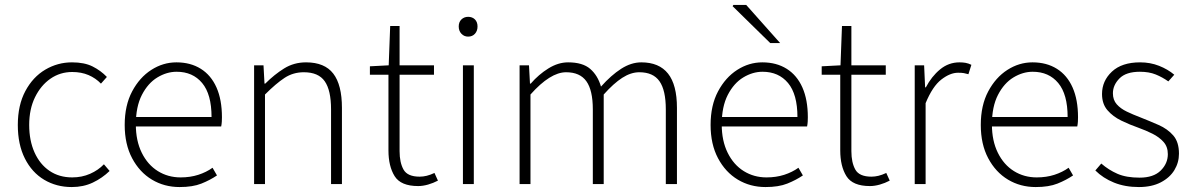

<svg xmlns="http://www.w3.org/2000/svg" viewBox="-20 -744 4820 776"><path d="M270 12Q208 12 158.5 -17.5Q109 -47 80.5 -103.5Q52 -160 52 -239Q52 -319 82.5 -376Q113 -433 163 -462.5Q213 -492 271 -492Q321 -492 354 -475.5Q387 -459 412 -433L388 -406Q367 -428 338 -440.5Q309 -453 272 -453Q223 -453 184 -426Q145 -399 121.5 -351Q98 -303 98 -239Q98 -176 119.5 -128Q141 -80 180 -53.5Q219 -27 272 -27Q311 -27 344 -41.5Q377 -56 400 -80L423 -53Q393 -24 355 -6Q317 12 270 12Z M706 12Q644 12 594 -18Q544 -48 514 -104.5Q484 -161 484 -239Q484 -318 514 -374.5Q544 -431 591.5 -461.5Q639 -492 693 -492Q750 -492 791.5 -466Q833 -440 855 -390.5Q877 -341 877 -270Q877 -262 876.5 -252.5Q876 -243 874 -233H511V-271H835Q835 -363 797 -408.5Q759 -454 694 -454Q654 -454 616 -431Q578 -408 553.5 -360.5Q529 -313 529 -241Q529 -175 553 -126.5Q577 -78 618 -52.5Q659 -27 710 -27Q749 -27 781.5 -37.5Q814 -48 839 -66L857 -35Q829 -16 794 -2Q759 12 706 12Z M1007 0V-480H1045L1049 -406H1052Q1089 -443 1128.5 -467.5Q1168 -492 1217 -492Q1292 -492 1327 -446.5Q1362 -401 1362 -308V0H1318V-302Q1318 -379 1292.5 -415.5Q1267 -452 1208 -452Q1165 -452 1130.5 -429.5Q1096 -407 1051 -362V0Z M1670 8Q1600 8 1575 -32Q1550 -72 1550 -136V-442H1475V-476L1551 -480L1557 -639H1595V-480H1734V-442H1595V-133Q1595 -87 1611 -58.5Q1627 -30 1676 -30Q1690 -30 1704.5 -33.5Q1719 -37 1736 -45L1750 -14Q1731 -4 1710 2Q1689 8 1670 8Z M1851 0V-480H1895V0ZM1872 -596Q1856 -596 1845 -607.5Q1834 -619 1834 -637Q1834 -655 1845 -665.5Q1856 -676 1872 -676Q1889 -676 1899.5 -665.5Q1910 -655 1910 -637Q1910 -619 1899.5 -607.5Q1889 -596 1872 -596Z M2080 0V-480H2118L2122 -406H2125Q2157 -443 2196.5 -467.5Q2236 -492 2276 -492Q2335 -492 2365.5 -465.5Q2396 -439 2409 -394Q2450 -440 2490.5 -466Q2531 -492 2572 -492Q2644 -492 2680 -446.5Q2716 -401 2716 -308V0H2671V-302Q2671 -379 2645.5 -415.5Q2620 -452 2564 -452Q2530 -452 2495 -429.5Q2460 -407 2420 -362V0H2376V-302Q2376 -379 2350 -415.5Q2324 -452 2268 -452Q2204 -452 2124 -362V0Z M3074 12Q3012 12 2962 -18Q2912 -48 2882 -104.5Q2852 -161 2852 -239Q2852 -318 2882 -374.5Q2912 -431 2959.5 -461.5Q3007 -492 3061 -492Q3118 -492 3159.5 -466Q3201 -440 3223 -390.5Q3245 -341 3245 -270Q3245 -262 3244.5 -252.5Q3244 -243 3242 -233H2879V-271H3203Q3203 -363 3165 -408.5Q3127 -454 3062 -454Q3022 -454 2984 -431Q2946 -408 2921.5 -360.5Q2897 -313 2897 -241Q2897 -175 2921 -126.5Q2945 -78 2986 -52.5Q3027 -27 3078 -27Q3117 -27 3149.5 -37.5Q3182 -48 3207 -66L3225 -35Q3197 -16 3162 -2Q3127 12 3074 12ZM3093 -570 2941 -719 2944 -724H2996L3133 -570Z M3496 8Q3426 8 3401 -32Q3376 -72 3376 -136V-442H3301V-476L3377 -480L3383 -639H3421V-480H3560V-442H3421V-133Q3421 -87 3437 -58.5Q3453 -30 3502 -30Q3516 -30 3530.5 -33.5Q3545 -37 3562 -45L3576 -14Q3557 -4 3536 2Q3515 8 3496 8Z M3677 0V-480H3715L3719 -391H3722Q3745 -435 3779.5 -463.5Q3814 -492 3858 -492Q3871 -492 3882.5 -490Q3894 -488 3906 -482L3894 -444Q3884 -447 3875.5 -448.5Q3867 -450 3852 -450Q3820 -450 3784.5 -422.5Q3749 -395 3721 -327V0Z M4166 12Q4104 12 4054 -18Q4004 -48 3974 -104.5Q3944 -161 3944 -239Q3944 -318 3974 -374.5Q4004 -431 4051.5 -461.5Q4099 -492 4153 -492Q4210 -492 4251.5 -466Q4293 -440 4315 -390.5Q4337 -341 4337 -270Q4337 -262 4336.5 -252.5Q4336 -243 4334 -233H3971V-271H4295Q4295 -363 4257 -408.5Q4219 -454 4154 -454Q4114 -454 4076 -431Q4038 -408 4013.5 -360.5Q3989 -313 3989 -241Q3989 -175 4013 -126.5Q4037 -78 4078 -52.5Q4119 -27 4170 -27Q4209 -27 4241.5 -37.5Q4274 -48 4299 -66L4317 -35Q4289 -16 4254 -2Q4219 12 4166 12Z M4583 12Q4527 12 4482.5 -6Q4438 -24 4407 -55L4431 -83Q4461 -57 4496.5 -41.5Q4532 -26 4586 -26Q4642 -26 4671 -54.5Q4700 -83 4700 -121Q4700 -151 4682.5 -170.5Q4665 -190 4638 -203.5Q4611 -217 4583 -227Q4546 -240 4512 -256.5Q4478 -273 4456 -298.5Q4434 -324 4434 -364Q4434 -417 4474 -454.5Q4514 -492 4588 -492Q4629 -492 4664.5 -478Q4700 -464 4726 -442L4702 -415Q4678 -432 4651 -443Q4624 -454 4587 -454Q4531 -454 4504.5 -427Q4478 -400 4478 -367Q4478 -340 4493.5 -322.5Q4509 -305 4534 -293Q4559 -281 4588 -270Q4626 -255 4662.5 -239Q4699 -223 4722 -196.5Q4745 -170 4745 -123Q4745 -87 4726.5 -56.5Q4708 -26 4671.5 -7Q4635 12 4583 12Z"/></svg>

Font: Source Sans 3 ExtraLight Light
Style: Regular
Weight: 300
Version: Version 3.052;hotconv 1.1.0;makeotfexe 2.6.0